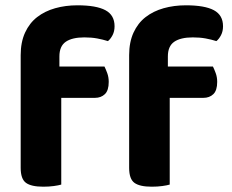

<svg xmlns="http://www.w3.org/2000/svg" viewBox="-20 -697 873 724"><path d="M204 -446H374Q379 -436 384.5 -421Q390 -406 390 -388Q390 -356 375.5 -342Q361 -328 338 -328H211V-1Q201 2 183 4.5Q165 7 143 7Q98 7 78 -7.5Q58 -22 58 -64V-489Q58 -538 74.5 -574Q91 -610 120 -632.5Q149 -655 188 -666Q227 -677 272 -677Q343 -677 377.5 -658.5Q412 -640 412 -598Q412 -579 404.5 -564.5Q397 -550 387 -542Q368 -548 346.5 -552Q325 -556 298 -556Q252 -556 228 -539.5Q204 -523 204 -484ZM613 -446H783Q788 -436 793.5 -421Q799 -406 799 -388Q799 -356 784.5 -342Q770 -328 747 -328H620V-1Q610 2 592 4.5Q574 7 552 7Q507 7 487 -7.5Q467 -22 467 -64V-489Q467 -538 483.5 -574Q500 -610 529 -632.5Q558 -655 597 -666Q636 -677 681 -677Q752 -677 786.5 -658.5Q821 -640 821 -598Q821 -579 813.5 -564.5Q806 -550 796 -542Q777 -548 755.5 -552Q734 -556 707 -556Q661 -556 637 -539.5Q613 -523 613 -484Z"/></svg>

Font: Baloo 2
Style: Bold
Weight: 700
Designer: Sarang Kulkarni and Ek Type
Foundry: Ek Type
Version: Version 1.640;hotconv 1.0.111;makeotfexe 2.5.65597; ttfautoh